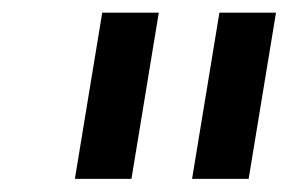

<svg xmlns="http://www.w3.org/2000/svg" viewBox="-20 -747 450 299"><path d="M227.3 -727.3 184.7 -468.4H96.6L139.2 -727.3ZM409.8 -727.3 367.2 -468.4H279.1L321.7 -727.3Z"/></svg>

Font: Karasuma Gothic
Style: Medium Italic
Weight: 500
Italic angle: 9.39998°
Designer: Rasmus Andersson / Ryoko Nishizuka
Foundry: Genbu
Version: Version 1.00